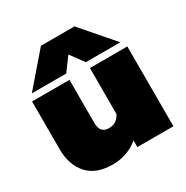

<svg xmlns="http://www.w3.org/2000/svg" viewBox="-165 -846 969 1000"><g transform="rotate(-30 319.0 -346.5)"><path d="M215 -708H417L582 -517H375L316 -597L257 -517H50ZM30 -193V-480H255V-221Q255 -159 308 -159Q356 -159 378 -204V-480H603V0H386V-40Q356 -14 316 0.5Q276 15 232 15Q131 15 80.5 -42Q30 -99 30 -193Z"/></g></svg>

Font: Prompt Black
Style: Regular
Weight: 900
Designer: Katatrad Team
Foundry: CadsonDemak
Version: Version 1.001